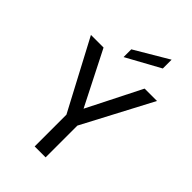

<svg xmlns="http://www.w3.org/2000/svg" viewBox="-274 -1040 1141 1141"><g transform="rotate(45 296.5 -470.0)"><path d="M19 0ZM19 0ZM343 0H251V-267L19 -705H125L298 -364L470 -705H574L343 -267ZM249 -749V-814L462 -940V-866Z"/></g></svg>

Font: Ulagadi Sans
Style: Regular
Weight: 400
Designer: Ninad Kale (Devanagari), Jonny Pinhorn (Latin)
Foundry: Indian Type Foundry
Version: Version 3.01;March 29, 2020;FontCreator 12.0.0.2522 64-bit; 